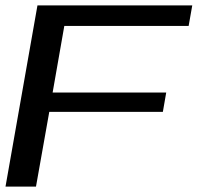

<svg xmlns="http://www.w3.org/2000/svg" viewBox="-30 -695 737 715"><path d="M-9.5 0H104L153.5 -278.5H576.5L589 -350.5H166L209.5 -598.5H672.5L686 -675H109.5Z"/></svg>

Font: Anybody Expanded
Style: Italic
Weight: 400
Width: 7
Italic angle: -10°
Version: Version 1.113;gftools[0.9.25]